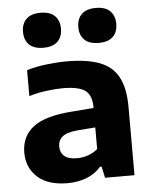

<svg xmlns="http://www.w3.org/2000/svg" viewBox="-55 -838 709 894"><g transform="rotate(-5 299.0 -391.0)"><path d="M225.5 10Q133.5 10 84.8 -34.2Q36 -78.5 36 -149Q36 -225.5 92.8 -268.8Q149.5 -312 276 -320.5L375.5 -328.5V-330.5Q375.5 -388.5 344.8 -410.5Q314 -432.5 241 -432.5Q207.5 -432.5 164.5 -427Q121.5 -421.5 82.5 -409.5V-531Q125.5 -543.5 176 -549.5Q226.5 -555.5 269.5 -555.5Q362.5 -555.5 421.8 -533.5Q481 -511.5 509.5 -459.8Q538 -408 538 -318.5V0H400.5L389 -53H381.5Q354 -21 313.2 -5.5Q272.5 10 225.5 10ZM200.5 -163.5Q200.5 -134.5 219.8 -118.2Q239 -102 278.5 -102Q303 -102 328.5 -110Q354 -118 375.5 -136.5V-237.5L292 -231Q242 -226.5 221.2 -209.5Q200.5 -192.5 200.5 -163.5ZM426.5 -628Q382 -628 359.8 -649.8Q337.5 -671.5 337.5 -709.5Q337.5 -747.5 359.8 -769.5Q382 -791.5 426.5 -791.5Q470.5 -791.5 492.8 -769.5Q515 -747.5 515 -709.5Q515 -671.5 492.8 -649.8Q470.5 -628 426.5 -628ZM167.5 -628Q123.5 -628 101.2 -649.8Q79 -671.5 79 -709.5Q79 -747.5 101.2 -769.5Q123.5 -791.5 167.5 -791.5Q212 -791.5 234.2 -769.5Q256.5 -747.5 256.5 -709.5Q256.5 -671.5 234.2 -649.8Q212 -628 167.5 -628Z"/></g></svg>

Font: Encode Sans SemiExpanded SemiExpanded
Style: Bold
Weight: 700
Width: 6
Designer: Multiple Designers
Foundry: Impallari Type
Version: Version 3.000; ttfautohint (v1.8.3) -l 8 -r 50 -G 200 -x 14 